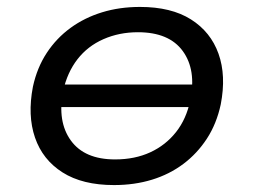

<svg xmlns="http://www.w3.org/2000/svg" viewBox="-20 -525 732 554"><path d="M309 9Q218 9 160.5 -27.5Q103 -64 81 -128Q59 -192 75 -275Q87 -330 115 -372.5Q143 -415 183.5 -444.5Q224 -474 274.5 -489.5Q325 -505 384 -505Q474 -505 531 -469Q588 -433 610.5 -370Q633 -307 617 -224Q605 -168 577 -125Q549 -82 509 -52Q469 -22 418.5 -6.5Q368 9 309 9ZM312 -65Q369 -65 413.5 -85.5Q458 -106 488 -144Q518 -182 529 -236Q547 -323 507.5 -377.5Q468 -432 378 -432Q324 -432 278.5 -412Q233 -392 203.5 -354Q174 -316 162 -262Q145 -174 184.5 -119.5Q224 -65 312 -65ZM125 -216 136 -281H566L555 -216Z"/></svg>

Font: Nunito Sans 7pt SemiExpanded
Style: Italic
Weight: 400
Width: 6
Italic angle: -9°
Designer: Vernon Adams
Foundry: Vernon Adams
Version: Version 3.101;gftools[0.9.27]